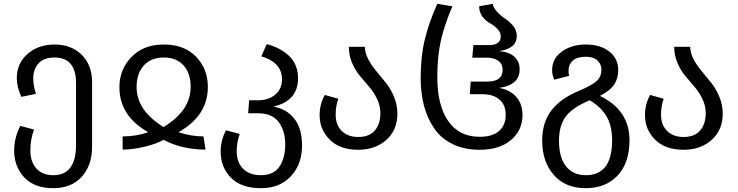

<svg xmlns="http://www.w3.org/2000/svg" viewBox="-20 -771 3861 1005"><path d="M266 -538Q353 -538 407.5 -484.5Q462 -431 462 -340V-3Q462 94 408 154Q354 214 259 214Q159 214 106.5 157Q54 100 54 17Q54 -48 86 -112L158 -93Q139 -42 139 17Q139 76 170.5 111Q202 146 259 146Q378 146 378 -13V-335Q378 -470 266 -470Q209 -470 181.5 -439Q154 -408 154 -362Q154 -324 168 -280L92 -264Q68 -314 68 -362Q68 -440 124.5 -489Q181 -538 266 -538Z M605 -315Q605 -407 668 -472.5Q731 -538 837 -538Q945 -538 1006.5 -474Q1068 -410 1068 -316Q1068 -165 914 -79Q981 -57 1045 -57L1056 12Q933 12 836 -39Q799 -18 737 -3Q675 12 622 12V-57Q694 -57 756 -79Q605 -164 605 -315ZM695 -315Q695 -193 836 -106Q978 -192 978 -316Q978 -387 941 -428.5Q904 -470 837 -470Q770 -470 732.5 -428Q695 -386 695 -315Z M1411 -213Q1480 -201 1520.5 -150Q1561 -99 1561 -9Q1561 88 1503 151Q1445 214 1346 214Q1243 214 1189 159.5Q1135 105 1135 22Q1135 -36 1163 -89L1235 -70Q1219 -27 1219 21Q1219 78 1252 112Q1285 146 1346 146Q1412 146 1442.5 101.5Q1473 57 1473 -15Q1473 -87 1438.5 -132.5Q1404 -178 1333 -178H1279L1284 -246H1331Q1385 -246 1420.5 -275.5Q1456 -305 1456 -356Q1456 -444 1348 -476L1376 -540Q1452 -520 1496 -475.5Q1540 -431 1540 -361Q1540 -243 1411 -213Z M1890 -526Q1890 -494 1907.5 -461Q1925 -428 1950 -398.5Q1975 -369 2000 -337.5Q2025 -306 2042.5 -264Q2060 -222 2060 -176Q2060 -90 2002 -38.5Q1944 13 1855 13Q1759 13 1706 -40Q1653 -93 1653 -168Q1653 -225 1680 -274L1751 -254Q1737 -217 1737 -170Q1737 -117 1769 -85.5Q1801 -54 1855 -54Q1913 -54 1942 -88Q1971 -122 1971 -178Q1971 -217 1954 -252.5Q1937 -288 1913 -316Q1889 -344 1864.5 -373Q1840 -402 1823 -441.5Q1806 -481 1806 -526Z M2491 13Q2411 13 2350 -16.5Q2289 -46 2253 -98.5Q2217 -151 2199.5 -217Q2182 -283 2182 -363Q2182 -475 2203.5 -564Q2225 -653 2269 -751L2348 -738Q2306 -640 2287.5 -557.5Q2269 -475 2269 -366Q2269 -220 2326 -137.5Q2383 -55 2491 -55Q2559 -55 2593 -86Q2627 -117 2627 -169Q2627 -222 2594.5 -250Q2562 -278 2504 -278H2439L2444 -344H2530Q2611 -344 2611 -406Q2611 -436 2588.5 -452.5Q2566 -469 2530 -469H2452L2458 -535H2540Q2601 -535 2601 -581Q2601 -602 2583.5 -620Q2566 -638 2544.5 -649.5Q2523 -661 2505.5 -684Q2488 -707 2488 -738L2559 -751Q2563 -729 2583.5 -707.5Q2604 -686 2626.5 -671.5Q2649 -657 2667 -634Q2685 -611 2685 -585Q2685 -550 2663.5 -531Q2642 -512 2593 -503Q2643 -500 2671.5 -475Q2700 -450 2700 -408Q2700 -326 2593 -311Q2652 -300 2683.5 -262.5Q2715 -225 2715 -169Q2715 -89 2654.5 -38Q2594 13 2491 13Z M3120 -269Q3275 -195 3275 -36Q3275 82 3212.5 148Q3150 214 3046 214Q2939 214 2878.5 144.5Q2818 75 2818 -35Q2818 -129 2865 -191.5Q2912 -254 3009 -295Q3082 -326 3105 -348.5Q3128 -371 3128 -407Q3128 -435 3107 -454.5Q3086 -474 3046 -474Q3001 -474 2978.5 -454Q2956 -434 2956 -403Q2956 -383 2959 -374L2881 -354Q2870 -378 2870 -404Q2870 -464 2921 -501Q2972 -538 3046 -538Q3123 -538 3169.5 -501Q3216 -464 3216 -404Q3216 -360 3194.5 -328Q3173 -296 3120 -269ZM3046 146Q3184 146 3184 -36Q3184 -113 3154.5 -162.5Q3125 -212 3067 -246Q2977 -209 2941.5 -161Q2906 -113 2906 -35Q2906 54 2943 100Q2980 146 3046 146Z M3593 -526Q3593 -494 3610.5 -461Q3628 -428 3653 -398.5Q3678 -369 3703 -337.5Q3728 -306 3745.5 -264Q3763 -222 3763 -176Q3763 -90 3705 -38.5Q3647 13 3558 13Q3462 13 3409 -40Q3356 -93 3356 -168Q3356 -225 3383 -274L3454 -254Q3440 -217 3440 -170Q3440 -117 3472 -85.5Q3504 -54 3558 -54Q3616 -54 3645 -88Q3674 -122 3674 -178Q3674 -217 3657 -252.5Q3640 -288 3616 -316Q3592 -344 3567.5 -373Q3543 -402 3526 -441.5Q3509 -481 3509 -526Z"/></svg>

Font: FiraGO Book
Style: Regular
Weight: 350
Designer: bBox Type
Foundry: bBox Type GmbH
Version: Version 1.001;PS 001.001;hotconv 1.0.88;makeotf.lib2.5.64775